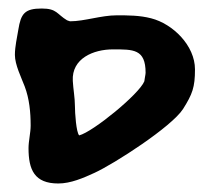

<svg xmlns="http://www.w3.org/2000/svg" viewBox="-20 -576 478 451"><path d="M438 -413C438 -469 386 -520 335 -533C308 -540 281 -540 254 -540C218 -540 178 -526 145 -526C143 -526 141 -527 139 -528H138C113 -543 114 -556 78 -556C38 -556 29 -544 23 -506C20 -487 15 -467 15 -447C15 -424 30 -394 38 -373C49 -344 52 -312 52 -281C52 -264 47 -245 47 -228C47 -177 61 -145 117 -145C146 -145 176 -158 202 -170C248 -191 383 -278 410 -320C432 -355 438 -371 438 -413ZM151 -386C148 -439 200 -460 245 -460C293 -460 322 -461 322 -405C322 -401 319 -388 319 -385C307 -355 198 -266 166 -258C159 -265 156 -311 156 -327C156 -346 152 -367 151 -386Z"/></svg>

Font: ChillLongCangKaiShu ExtraBold
Style: Regular
Weight: 800
Version: Version 3.500;Glyphs 3.1.1 (3135)